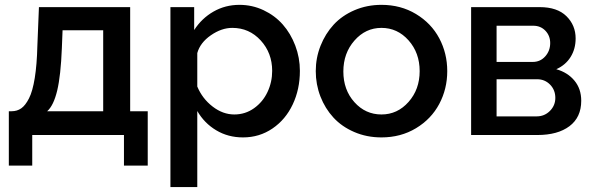

<svg xmlns="http://www.w3.org/2000/svg" viewBox="-20 -552 2435 785"><path d="M16.1 125V-97.2H27.8Q49.8 -97.2 66.9 -109.1Q84 -121.1 98.6 -149.9Q113.3 -178.7 122.1 -232.9Q130.9 -287.1 132.8 -365.2L139.2 -522.9H512.2V-97.2H584V125H486.8V0H111.8V125ZM172.9 -97.2H401.9V-428.2H235.8L232.9 -355Q228.5 -243.2 213.9 -181.9Q199.2 -120.6 172.9 -97.2Z M786.6 -98.1V212.9H676.8V-522.9H773.9V-429.2Q804.7 -477.1 852.8 -504.6Q900.9 -532.2 959 -532.2Q1011.2 -532.2 1057.6 -510.3Q1104 -488.3 1136.2 -451.7Q1168.5 -415 1187.3 -365.5Q1206.1 -315.9 1206.1 -262.2Q1206.1 -187 1176.8 -125Q1147.5 -63 1094 -26.6Q1040.5 9.8 973.6 9.8Q912.6 9.8 864 -19.3Q815.4 -48.3 786.6 -98.1ZM1092.8 -262.2Q1092.8 -335.4 1045.9 -386.7Q999 -438 929.7 -438Q885.7 -438 842 -407.7Q798.3 -377.4 786.6 -335V-198.2Q807.1 -148.9 849.1 -116.5Q891.1 -84 938 -84Q982.9 -84 1018.8 -109.6Q1054.7 -135.3 1073.7 -175.8Q1092.8 -216.3 1092.8 -262.2Z M1539.6 -532.2Q1618.7 -532.2 1680.9 -494.6Q1743.2 -457 1775.9 -395.5Q1808.6 -334 1808.6 -261.2Q1808.6 -188.5 1775.9 -127Q1743.2 -65.4 1680.9 -27.8Q1618.7 9.8 1539.6 9.8Q1479.5 9.8 1428.5 -12.2Q1377.4 -34.2 1343.3 -71.3Q1309.1 -108.4 1290 -157.7Q1271 -207 1271 -261.2Q1271 -315.4 1290.5 -364.7Q1310.1 -414.1 1344.2 -451.2Q1378.4 -488.3 1429.4 -510.3Q1480.5 -532.2 1539.6 -532.2ZM1539.6 -438Q1474.6 -438 1429.2 -386.2Q1383.8 -334.5 1383.8 -259.8Q1383.8 -184.6 1429 -134.3Q1474.1 -84 1539.6 -84Q1605 -84 1650.4 -135.3Q1695.8 -186.5 1695.8 -261.2Q1695.8 -335.9 1650.4 -387Q1605 -438 1539.6 -438Z M1906.2 0V-522.9H2186.5Q2258.3 -522.9 2295.9 -485.8Q2333.5 -448.7 2333.5 -395Q2333.5 -352.1 2313 -319.1Q2292.5 -286.1 2254.4 -269Q2300.8 -255.9 2328.6 -222.4Q2356.4 -189 2356.4 -140.1Q2356.4 -72.3 2308.3 -36.1Q2260.3 0 2177.2 0ZM2010.3 -298.8H2158.2Q2189 -298.8 2209.2 -321.5Q2229.5 -344.2 2229.5 -376Q2229.5 -405.8 2210 -426.3Q2190.4 -446.8 2160.2 -446.8H2010.3ZM2010.3 -76.2H2174.3Q2206.1 -76.2 2228.3 -98.4Q2250.5 -120.6 2250.5 -151.9Q2250.5 -184.1 2229 -206.1Q2207.5 -228 2176.3 -228H2010.3Z"/></svg>

Font: Rawline SemiBold
Style: Regular
Weight: 600
Designer: Matt McInerney, Pablo Impallari, Rodrigo Fuenzalida
Foundry: Matt McInerney, Pablo Impallari, Rodrigo Fuenzalida
Version: Version 4.020;PS 004.020;hotconv 1.0.88;makeotf.lib2.5.64775